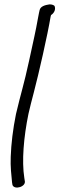

<svg xmlns="http://www.w3.org/2000/svg" viewBox="-20 -666 271 877"><path d="M161 -620C160 -615 157 -604 154 -586C142 -518 134 -487 113 -389C89 -278 75 -239 53 -145C39 -76 31 -9 29 50C27 96 32 134 35 167L37 179C46 203 101 187 93 159L91 146C79 70 88 -39 110 -146C117 -176 125 -209 134 -242C157 -329 198 -510 211 -589L213 -597C230 -608 235 -626 229 -639C225 -643 217 -646 207 -646H206C185 -643 165 -637 161 -620Z"/></svg>

Font: Stray Cat
Style: BdCnObl
Weight: 700
Version: Version 1.0